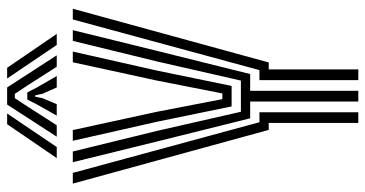

<svg xmlns="http://www.w3.org/2000/svg" viewBox="-263 -761 1024 538"><g transform="rotate(-90 249.0 -492.0)"><path d="M233.5 0V-303H186.5L121.5 -564.2L63.5 -800H93.5L151.2 -564.2L204.8 -329H292.2L345.8 -564.2L403.5 -800H433.5L375.5 -564.2L310.5 -303H263.5V0ZM173.5 0V-251H154L3.5 -800H33.5L175.5 -277H203.5V0ZM293.5 0V-277H321.5L463.5 -800H493.5L343 -251H323.5V0ZM219.8 -355 176.8 -564.2 123.5 -800H153.5L204.8 -564.2L240.2 -381H256.2L292.2 -564.2L343.5 -800H373.5L320.2 -564.2L277.2 -355ZM75 -845 170 -984H200L106 -845ZM135 -845 225 -984H273L363 -845H331L279.2 -926L255 -962.5H243L218.8 -925.8L167 -845ZM194 -845 225.5 -900.8 239 -927.5H259L272.8 -900.8L305 -845H273L255.5 -884.5L251 -905.2H247L242.8 -884.5L226 -845ZM392 -845 298 -984H328L423 -845Z"/></g></svg>

Font: Big Shoulders Inline Display Thin Black
Style: Regular
Weight: 900
Version: Version 2.002